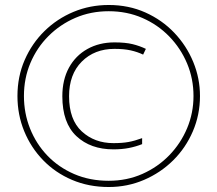

<svg xmlns="http://www.w3.org/2000/svg" viewBox="-20 -742 872 770"><path d="M416 8Q336 8 269 -20.5Q202 -49 153 -99.5Q104 -150 77 -216Q50 -282 50 -357Q50 -435 79 -501.5Q108 -568 158.5 -617.5Q209 -667 275 -694.5Q341 -722 416 -722Q496 -722 563 -692Q630 -662 679 -610.5Q728 -559 755 -493.5Q782 -428 782 -357Q782 -282 753.5 -215.5Q725 -149 674.5 -99Q624 -49 557.5 -20.5Q491 8 416 8ZM416 -17Q489 -17 551 -44.5Q613 -72 659 -119.5Q705 -167 730.5 -228Q756 -289 756 -357Q756 -426 730.5 -487Q705 -548 659 -595.5Q613 -643 551 -670Q489 -697 416 -697Q344 -697 282.5 -670.5Q221 -644 174.5 -597.5Q128 -551 102 -489.5Q76 -428 76 -357Q76 -288 100.5 -226.5Q125 -165 170 -118Q215 -71 277.5 -44Q340 -17 416 -17ZM435 -143Q343 -143 286.5 -196Q230 -249 230 -356Q230 -422 256.5 -470.5Q283 -519 330.5 -545.5Q378 -572 439 -572Q483 -572 511.5 -565Q540 -558 565 -546L554 -523Q531 -534 504 -540Q477 -546 439 -546Q359 -546 308 -495Q257 -444 257 -356Q257 -262 308 -215Q359 -168 435 -168Q470 -168 495 -172.5Q520 -177 550 -188V-164Q525 -154 497 -148.5Q469 -143 435 -143Z"/></svg>

Font: Noto Sans Bengali Thin
Style: Regular
Weight: 100
Designer: Jelle Bosma - Monotype Design Team
Foundry: Monotype Imaging Inc.
Version: Version 2.003; ttfautohint (v1.8.4.7-5d5b)